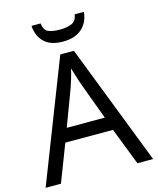

<svg xmlns="http://www.w3.org/2000/svg" viewBox="-132 -1010 904 1101"><g transform="rotate(-15 319.5 -459.0)"><path d="M545 0 459 -221H176L91 0H0L279 -717H360L638 0ZM352 -517Q349 -525 342 -546Q335 -567 328.5 -589.5Q322 -612 318 -624Q311 -593 302 -563.5Q293 -534 287 -517L206 -301H432ZM473 -918Q468 -858 427.5 -821Q387 -784 315 -784Q241 -784 203.5 -820.5Q166 -857 162 -918H216Q221 -877 246 -866Q271 -855 317 -855Q356 -855 384.5 -867Q413 -879 418 -918Z"/></g></svg>

Font: Noto Sans Masaram Gondi
Style: Regular
Weight: 400
Designer: Ek Type & Mukund Gokhale
Foundry: Ek Type
Version: Version 1.004; ttfautohint (v1.8.4.7-5d5b)